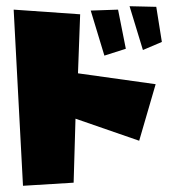

<svg xmlns="http://www.w3.org/2000/svg" viewBox="-20 -598 566 618"><path d="M397 -578 440 -437 501 -463 483 -576ZM272 -564 316 -419 385 -441 360 -567ZM24 -567 54 0 217 -10 223 -216 428 -145 481 -327 231 -362 238 -552Z"/></svg>

Font: Super Mario
Style: Regular
Weight: 400
Version: Version 1.0